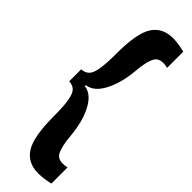

<svg xmlns="http://www.w3.org/2000/svg" viewBox="-274 -702 807 807"><g transform="rotate(45 129.0 -298.5)"><path d="M6 -263V-334Q27 -335 40 -347.5Q53 -360 58.5 -393Q64 -426 64 -488Q64 -606 94 -653Q124 -700 187 -700Q215 -700 257 -690V-594Q209 -605 193 -579Q177 -553 172 -488Q165 -412 137 -359Q109 -306 67 -301V-295Q109 -290 137 -237.5Q165 -185 172 -108Q177 -46 192 -18.5Q207 9 257 -2V94Q237 99 218.5 101Q200 103 187 103Q124 103 94 55Q64 7 64 -114Q64 -175 58 -207Q52 -239 39.5 -250.5Q27 -262 6 -263Z"/></g></svg>

Font: Bricolage Grotesque 96pt Condensed SemiBold
Style: Regular
Weight: 600
Width: 3
Designer: Mathieu Triay
Foundry: Atelier Triay
Version: Version 1.001; ttfautohint (v1.8.4.7-5d5b);gftools[0.9.33.de